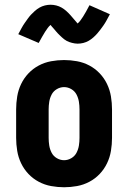

<svg xmlns="http://www.w3.org/2000/svg" viewBox="-20 -781 540 809"><path d="M250 8Q223 8 195.5 3Q168 -2 143.5 -15Q119 -28 100 -48Q81 -68 69 -93Q57 -118 52.5 -145.5Q48 -173 48 -200V-320Q48 -347 52.5 -374.5Q57 -402 69 -427Q81 -452 100 -472Q119 -492 143.5 -505Q168 -518 195.5 -523Q223 -528 250 -528Q277 -528 304.5 -523Q332 -518 356.5 -505Q381 -492 400 -472Q419 -452 431 -427Q443 -402 447.5 -374.5Q452 -347 452 -320V-200Q452 -173 447.5 -145.5Q443 -118 431 -93Q419 -68 400 -48Q381 -28 356.5 -15Q332 -2 304.5 3Q277 8 250 8ZM250 -106Q266 -106 280.5 -114.5Q295 -123 302.5 -137.5Q310 -152 312.5 -168Q315 -184 315 -200V-320Q315 -336 312.5 -352Q310 -368 302.5 -382.5Q295 -397 280.5 -405.5Q266 -414 250 -414Q234 -414 219.5 -405.5Q205 -397 197.5 -382.5Q190 -368 187.5 -352Q185 -336 185 -320V-200Q185 -184 187.5 -168Q190 -152 197.5 -137.5Q205 -123 219.5 -114.5Q234 -106 250 -106ZM307 -597Q301 -597 295 -598Q289 -599 283 -600.5Q277 -602 271.5 -604Q266 -606 260.5 -609Q255 -612 250.5 -615.5Q246 -619 241 -623.5Q236 -628 231.5 -632.5Q227 -637 223 -641Q219 -645 215.5 -649.5Q212 -654 207.5 -659Q203 -664 199 -668.5Q195 -673 193 -676Q186 -670 181 -663Q176 -656 170 -647Q164 -638 157.5 -626Q151 -614 143 -600L57 -637Q64 -650 70.5 -662Q77 -674 84 -684Q91 -694 97.5 -703Q104 -712 110.5 -719Q117 -726 126.5 -734.5Q136 -743 146.5 -749Q157 -755 169 -758Q181 -761 193 -761Q205 -761 217 -758Q229 -755 239.5 -749Q250 -743 259.5 -734.5Q269 -726 276.5 -717.5Q284 -709 292 -699.5Q300 -690 307 -682Q314 -688 319 -695Q324 -702 330 -711Q336 -720 342.5 -732Q349 -744 357 -759L443 -721Q436 -708 429.5 -696Q423 -684 416 -674Q409 -664 402.5 -655.5Q396 -647 389.5 -639.5Q383 -632 373.5 -623.5Q364 -615 353.5 -609Q343 -603 331 -600Q319 -597 307 -597Z"/></svg>

Font: Iosevka SS18 Heavy
Style: Regular
Weight: 900
Monospace: yes
Designer: Belleve Invis
Foundry: Belleve Invis
Version: Version 25.1.1; ttfautohint (v1.8.4)